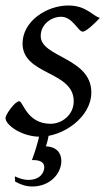

<svg xmlns="http://www.w3.org/2000/svg" viewBox="-22 -477 389 698"><path d="M60 -319C60 -203 246 -220 246 -109C246 -59 203 -27 162 -27C75 -27 62 -109 48 -109C32 -109 -2 -60 -2 -48C-2 -22 58 20 123 20C208 20 310 -51 310 -141C310 -268 126 -268 126 -346C126 -389 165 -416 200 -416C243 -416 261 -362 279 -362C291 -362 324 -393 341 -412C313 -420 292 -457 226 -457C148 -457 60 -400 60 -319ZM145 55C151 36 154 23 158 -1L125 -2C122 9 117 44 94 105H100C134 105 139 121 139 131C139 149 125 177 81 177C76 177 59 177 32 164L33 183C49 192 70 201 95 201C161 201 201 153 201 108C201 76 180 56 145 55Z"/></svg>

Font: Temporarium
Style: Italic
Weight: 400
Italic angle: -7°
Version: Version 1.1